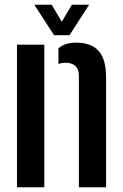

<svg xmlns="http://www.w3.org/2000/svg" viewBox="-20 -788 516 808"><path d="M312 0V-470.5Q311 -524 254.5 -524Q241 -524 226 -519V-585Q240 -596.5 258 -602.5Q276 -608.5 301.5 -608.5Q363 -608.5 394.8 -574Q426.5 -539.5 426.5 -461V0ZM51.5 0V-600H166.5V0ZM207.5 -640 124.5 -768H197.5L240 -696.5L282.5 -768H355L272.5 -640Z"/></svg>

Font: Big Shoulders Stencil Text
Style: Bold
Weight: 700
Designer: Patric King
Foundry: XO Type Co
Version: Version 1.000